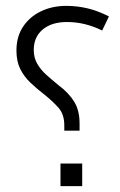

<svg xmlns="http://www.w3.org/2000/svg" viewBox="-20 -634 409 654"><path d="M199 -207Q199 -244 180 -266Q161 -288 131 -312Q105 -332 83.5 -352.5Q62 -373 49 -399Q36 -425 36 -462Q36 -509 58.5 -543Q81 -577 119.5 -595.5Q158 -614 206 -614Q243 -614 278.5 -605.5Q314 -597 351 -578L328 -530Q300 -544 270 -551.5Q240 -559 208 -559Q156 -559 125.5 -533.5Q95 -508 95 -464Q95 -437 107 -416.5Q119 -396 138 -379Q157 -362 179 -344Q214 -318 232.5 -288Q251 -258 251 -214V-189H199ZM186 -77H260V0H186Z"/></svg>

Font: Noto Sans Syriac Eastern Light
Style: Regular
Weight: 300
Designer: Patrick Giasson and the Monotype Design Team
Foundry: Monotype Imaging Inc.
Version: Version 3.001